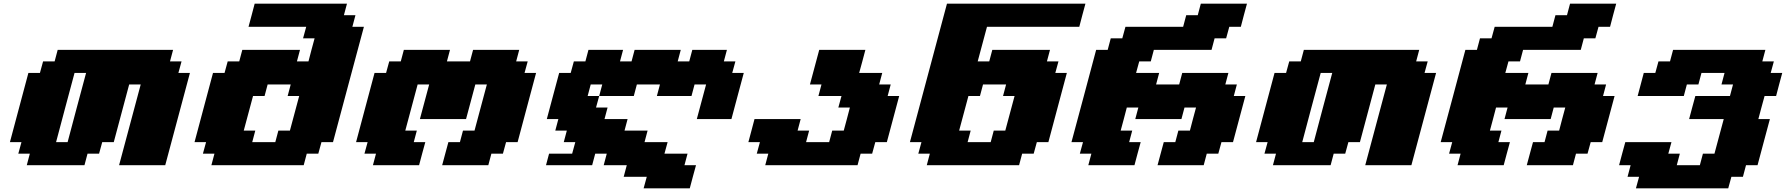

<svg xmlns="http://www.w3.org/2000/svg" viewBox="-20 -895 9674 1040"><path d="M625 0H875Q897 -83 941.9 -250Q986.8 -417 1008.8 -500H946.3L963.4 -562.5H900.9L917.5 -625H292.5L275.9 -562.5H213.4L196.3 -500H133.8Q117.2 -437.5 83.7 -312.5Q50.3 -187.5 33.7 -125H96.2L79.1 -62.5H141.6L125 0H437.5L454.1 -62.5H516.6L533.7 -125H596.2L679.7 -437.5H742.2ZM346.2 -125H283.7Q300.3 -187.5 333.5 -312.5Q366.7 -437.5 383.8 -500H446.3Q429.2 -437.5 396 -312.5Q362.8 -187.5 346.2 -125Z M1125 0H1625L1641.6 -62.5H1704.1L1721.2 -125H1783.7Q1811.5 -229.5 1867.4 -437.7Q1923.3 -646 1951.2 -750H1888.7L1905.3 -812.5H1842.8L1859.4 -875H1359.4Q1354 -854 1343 -812.5Q1332 -771 1326.2 -750H1638.7L1621.6 -687.5H1684.1Q1678.2 -667 1667.2 -625.2Q1656.2 -583.5 1650.9 -562.5H1588.4L1605 -625H1292.5L1275.9 -562.5H1213.4L1196.3 -500H1133.8Q1117.2 -437.5 1083.7 -312.5Q1050.3 -187.5 1033.7 -125H1096.2L1079.1 -62.5H1141.6ZM1471.2 -125H1346.2L1362.8 -187.5H1300.3L1350.6 -375H1413.1L1429.7 -437.5H1554.7L1538.1 -375H1600.6L1550.3 -187.5H1487.8Z M2375 0H2625L2641.6 -62.5H2704.1L2721.2 -125H2783.7Q2800.3 -187.5 2833.7 -312.5Q2867.2 -437.5 2883.8 -500H2821.3L2838.4 -562.5H2775.9L2792.5 -625H2542.5L2525.9 -562.5H2400.9L2417.5 -625H2167.5L2150.9 -562.5H2088.4L2071.3 -500H2008.8Q1992.2 -437.5 1958.7 -312.5Q1925.3 -187.5 1908.7 -125H1971.2L1954.1 -62.5H2016.6L2000 0H2250Q2255.4 -21 2266.6 -62.5Q2277.8 -104 2283.7 -125H2221.2L2237.8 -187.5H2175.3Q2186.5 -229 2208.7 -312.3Q2231 -395.5 2242.2 -437.5H2304.7L2254.4 -250H2504.4L2554.7 -437.5H2617.2Q2606 -396 2583.7 -312.5Q2561.5 -229 2550.3 -187.5H2487.8L2471.2 -125H2408.7Q2402.8 -104 2391.8 -62.5Q2380.9 -21 2375 0Z M2954.1 -62.5 2937.5 0H3187.5L3204.1 -62.5H3266.6L3250 0H3375L3358.4 62.5H3483.4L3466.3 125H3716.3Q3721.7 104 3732.9 62.5Q3744.1 21 3750 0H3687.5L3704.1 -62.5H3579.1L3596.2 -125H3471.2L3487.8 -187.5H3362.8L3379.4 -250H3254.4L3271 -312.5H3208.5L3225.6 -375H3163.1L3179.7 -437.5H3242.2L3225.6 -375H3413.1L3429.7 -437.5H3554.7L3538.1 -375H3725.6L3742.2 -437.5H3804.7L3754.4 -250H3941.9Q3953.1 -292 3975.3 -375.2Q3997.6 -458.5 4008.8 -500H3946.3L3963.4 -562.5H3900.9L3917.5 -625H3730L3713.4 -562.5H3650.9L3667.5 -625H3417.5L3400.9 -562.5H3338.4L3355 -625H3167.5L3150.9 -562.5H3088.4L3071.3 -500H3008.8Q2997.6 -458 2975.3 -375Q2953.1 -292 2941.9 -250H3004.4L2987.8 -187.5H3050.3L3033.7 -125H3096.2L3079.1 -62.5Z M4125 0H4625L4641.6 -62.5H4704.1L4721.2 -125H4783.7Q4794.9 -166.5 4817.1 -249.8Q4839.4 -333 4850.6 -375H4788.1L4804.7 -437.5H4742.2L4758.8 -500H4633.8Q4639.6 -520.5 4650.9 -562.3Q4662.1 -604 4667.5 -625H4417.5L4367.2 -437.5H4429.7L4413.1 -375H4538.1L4521 -312.5H4583.5Q4578.1 -291.5 4567.1 -249.8Q4556.2 -208 4550.3 -187.5H4487.8L4471.2 -125H4346.2L4362.8 -187.5H4300.3L4316.9 -250H4066.9Q4061.5 -229 4050.3 -187.3Q4039.1 -145.5 4033.7 -125H4096.2L4079.1 -62.5H4141.6Z M5000 0H5500L5516.6 -62.5H5579.1L5596.2 -125H5658.7Q5675.8 -187.5 5708.7 -312.5Q5741.7 -437.5 5758.8 -500H5696.3L5713.4 -562.5H5650.9L5667.5 -625H5355L5338.4 -562.5H5275.9L5326.2 -750H5826.2Q5831.5 -770.5 5842.5 -812.5Q5853.5 -854.5 5859.4 -875H5109.4L4908.7 -125H4971.2L4954.1 -62.5H5016.6ZM5346.2 -125H5221.2L5237.8 -187.5H5175.3L5225.6 -375H5288.1L5304.7 -437.5H5429.7L5413.1 -375H5475.6L5425.3 -187.5H5362.8Z M6250 0H6500L6516.6 -62.5H6579.1L6596.2 -125H6658.7Q6669.9 -166.5 6692.1 -249.8Q6714.4 -333 6725.6 -375H6663.1L6679.7 -437.5H6617.2L6633.8 -500H6383.8L6367.2 -437.5H6242.2L6258.8 -500H6133.8L6150.9 -562.5H6213.4L6230 -625H6542.5L6559.1 -687.5H6621.6L6638.7 -750H6701.2Q6706.5 -770.5 6717.5 -812.5Q6728.5 -854.5 6734.4 -875H6484.4L6467.8 -812.5H6405.3L6388.7 -750H6076.2L6059.1 -687.5H5996.6L5980 -625H5917.5Q5895.5 -542 5850.8 -375Q5806.2 -208 5783.7 -125H5846.2L5829.1 -62.5H5891.6L5875 0H6125Q6130.4 -21 6141.6 -62.5Q6152.8 -104 6158.7 -125H6096.2L6112.8 -187.5H6050.3Q6056.2 -208 6067.1 -249.8Q6078.1 -291.5 6083.5 -312.5H6146L6129.4 -250H6379.4L6396 -312.5H6458.5Q6452.6 -292 6441.7 -250.2Q6430.7 -208.5 6425.3 -187.5H6362.8L6346.2 -125H6283.7Q6277.8 -104 6266.8 -62.5Q6255.9 -21 6250 0Z M7375 0H7625Q7647 -83 7691.9 -250Q7736.8 -417 7758.8 -500H7696.3L7713.4 -562.5H7650.9L7667.5 -625H7042.5L7025.9 -562.5H6963.4L6946.3 -500H6883.8Q6867.2 -437.5 6833.7 -312.5Q6800.3 -187.5 6783.7 -125H6846.2L6829.1 -62.5H6891.6L6875 0H7187.5L7204.1 -62.5H7266.6L7283.7 -125H7346.2L7429.7 -437.5H7492.2ZM7096.2 -125H7033.7Q7050.3 -187.5 7083.5 -312.5Q7116.7 -437.5 7133.8 -500H7196.3Q7179.2 -437.5 7146 -312.5Q7112.8 -187.5 7096.2 -125Z M8250 0H8500L8516.6 -62.5H8579.1L8596.2 -125H8658.7Q8669.9 -166.5 8692.1 -249.8Q8714.4 -333 8725.6 -375H8663.1L8679.7 -437.5H8617.2L8633.8 -500H8383.8L8367.2 -437.5H8242.2L8258.8 -500H8133.8L8150.9 -562.5H8213.4L8230 -625H8542.5L8559.1 -687.5H8621.6L8638.7 -750H8701.2Q8706.5 -770.5 8717.5 -812.5Q8728.5 -854.5 8734.4 -875H8484.4L8467.8 -812.5H8405.3L8388.7 -750H8076.2L8059.1 -687.5H7996.6L7980 -625H7917.5Q7895.5 -542 7850.8 -375Q7806.2 -208 7783.7 -125H7846.2L7829.1 -62.5H7891.6L7875 0H8125Q8130.4 -21 8141.6 -62.5Q8152.8 -104 8158.7 -125H8096.2L8112.8 -187.5H8050.3Q8056.2 -208 8067.1 -249.8Q8078.1 -291.5 8083.5 -312.5H8146L8129.4 -250H8379.4L8396 -312.5H8458.5Q8452.6 -292 8441.7 -250.2Q8430.7 -208.5 8425.3 -187.5H8362.8L8346.2 -125H8283.7Q8277.8 -104 8266.8 -62.5Q8255.9 -21 8250 0Z M8841.3 125H9341.3L9358.4 62.5H9420.9L9437.5 0H9500Q9511.2 -42 9533.4 -125.2Q9555.7 -208.5 9566.9 -250H9504.4Q9509.8 -270.5 9521 -312.3Q9532.2 -354 9538.1 -375H9600.6Q9606 -395.5 9616.9 -437.3Q9627.9 -479 9633.8 -500H9571.3L9588.4 -562.5H9525.9L9542.5 -625H9042.5L9025.9 -562.5H8963.4L8946.3 -500H8883.8Q8878.4 -479 8867.2 -437.5Q8856 -396 8850.6 -375H9100.6L9117.2 -437.5H9179.7L9196.3 -500H9321.3L9304.7 -437.5H9367.2L9350.6 -375H9163.1Q9157.2 -354 9146 -312.3Q9134.8 -270.5 9129.4 -250H9316.9L9266.6 -62.5H9204.1L9187.5 0H9062.5L9079.1 -62.5H9016.6L9033.7 -125H8783.7Q8777.8 -104 8766.6 -62.5Q8755.4 -21 8750 0H8812.5L8795.9 62.5H8858.4Z"/></svg>

Font: Faithful 32x
Style: BoldOblique
Weight: 400
Foundry: Faithful Resource Pack
Version: Version 1.0; January 27, 2023